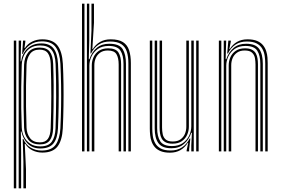

<svg xmlns="http://www.w3.org/2000/svg" viewBox="-20 -820 1522 1040"><path d="M106.8 200V55.2L103 -66.8H106.8Q119.2 -36.2 145.9 -20.4Q172.5 -4.5 205 -4.5Q259.8 -4.5 281.9 -36.6Q304 -68.8 307 -124.5Q310 -187 310.9 -245Q311.8 -303 310.9 -359.5Q310 -416 307.2 -474.5Q304.2 -533.8 281.5 -564.9Q258.8 -596 206.8 -596Q169.5 -596 142 -576.6Q114.5 -557.2 103.2 -528H100L104.8 -600H117.2V-593.5L112.5 -560.2H115.2Q129 -582.2 154.1 -594.6Q179.2 -607 209.2 -607Q265 -607 290.9 -574.2Q316.8 -541.5 320.5 -474.5Q323.2 -420 324 -363Q324.8 -306 323.9 -246.6Q323 -187.2 320.2 -125Q316.8 -58.8 291.2 -26.1Q265.8 6.5 209.5 6.5Q180.5 6.5 155.8 -5.6Q131 -17.8 117.5 -40.5H114.2L120.8 97V200ZM54.8 200V-600H68V200ZM81.2 200V-600H94.5L91.5 -487.8H94.5Q100.5 -531 129.4 -557.9Q158.2 -584.8 203.5 -584.8Q248.2 -584.8 269.8 -557.8Q291.2 -530.8 294.2 -474.2Q297 -417.2 297.8 -360.9Q298.5 -304.5 297.6 -246.1Q296.8 -187.8 294 -124.8Q291.5 -72 270.4 -44.2Q249.2 -16.5 200.2 -15.8Q157.5 -15.2 130.8 -41.4Q104 -67.5 96 -107.5H92.8L94.5 6.8V200ZM198.2 -27Q242.8 -27 260.8 -52.8Q278.8 -78.5 280.8 -123.5Q283.8 -208.2 284.2 -294.1Q284.8 -380 281.2 -473.2Q279.2 -525.2 259.5 -549.5Q239.8 -573.8 197.8 -573.8Q164.8 -573.8 143 -558.9Q121.2 -544 110.1 -520.2Q99 -496.5 97.8 -470.2Q95.8 -407.2 95 -348Q94.2 -288.8 95 -233.8Q95.8 -178.8 97.8 -128.5Q99 -103 110.2 -79.8Q121.5 -56.5 143.4 -41.8Q165.2 -27 198.2 -27ZM196.5 -37.8Q152.8 -37.8 132.4 -64.8Q112 -91.8 110.5 -128Q108.5 -181.5 107.8 -237.8Q107 -294 107.8 -352.2Q108.5 -410.5 110.5 -470Q112 -508.5 132.4 -535.4Q152.8 -562.2 194.8 -562.2Q232.8 -562.2 249.6 -540Q266.5 -517.8 268 -474Q270.2 -414.2 270.6 -357.5Q271 -300.8 270.2 -243.5Q269.5 -186.2 267.8 -125Q266.2 -82 250 -59.9Q233.8 -37.8 196.5 -37.8ZM196.2 -48.8Q225.5 -48.8 239.2 -67.5Q253 -86.2 254.5 -125.5Q257.8 -216.5 257.9 -299Q258 -381.5 254.8 -474Q253.5 -511.8 239.6 -531.5Q225.8 -551.2 194.5 -551.2Q158.8 -551.2 142 -527.1Q125.2 -503 123.8 -470Q121.8 -415.2 121 -357.9Q120.2 -300.5 121 -242.6Q121.8 -184.8 123.8 -128Q125 -95.5 142.5 -72.1Q160 -48.8 196.2 -48.8Z M675.5 0V-475.5Q675.5 -513.8 666.9 -540.5Q658.2 -567.2 636.6 -581.2Q615 -595.2 575.8 -595.2Q540.2 -595.2 514.5 -578.5Q488.8 -561.8 473.2 -530.5H469.8L475.5 -654.8V-800H489V-696L480.2 -554.2H482.8Q498 -579.2 522.5 -593.1Q547 -607 579.2 -607Q622.5 -607 646.1 -591.9Q669.8 -576.8 679.2 -547.9Q688.8 -519 688.8 -477.8V0ZM424.2 0V-800H437.5V0ZM477.2 0V-466Q477.2 -489.5 486.9 -510.6Q496.5 -531.8 516.1 -545Q535.8 -558.2 565.8 -558.2Q607.2 -558.2 621.6 -535.6Q636 -513 636 -471.2V0H622.8V-470.5Q622.8 -505.8 611 -526.1Q599.2 -546.5 564 -546.5Q539.2 -546.5 523 -535.2Q506.8 -524 498.9 -505.9Q491 -487.8 491 -466.8V0ZM450.8 0V-800H463.5V-602.5L461 -499.5H464.5Q477 -538.5 504.5 -561Q532 -583.5 572.5 -583Q626.8 -582.8 644.5 -553.9Q662.2 -525 662.2 -474.8V0H649V-473.2Q649 -520.5 632.4 -545.9Q615.8 -571.2 568.5 -571.2Q533.2 -571.2 510.1 -554.8Q487 -538.2 475.5 -513.6Q464 -489 464 -464.8V0Z M901 7Q871 7 851 -1Q831 -9 819.1 -22.6Q807.2 -36.2 801.2 -53.1Q795.2 -70 793.4 -87.9Q791.5 -105.8 791.5 -122.2V-600H804.8V-124.5Q804.8 -105 807.6 -83.9Q810.5 -62.8 820.4 -44.9Q830.2 -27 850.2 -15.9Q870.2 -4.8 904.5 -4.8Q940.2 -4.8 966 -21.8Q991.8 -38.8 1007.2 -69.5H1011L1004.5 -11.8V0H991L990.8 -5.5L999.5 -45.8H996.8Q981 -20.5 957 -6.8Q933 7 901 7ZM1042.8 0V-600H1056V0ZM914.5 -41.8Q890.8 -41.8 876.8 -49.4Q862.8 -57 855.9 -69.6Q849 -82.2 846.8 -97.8Q844.5 -113.2 844.5 -128.8V-600H857.8V-129.5Q857.8 -110 861.5 -92.6Q865.2 -75.2 877.6 -64.4Q890 -53.5 916.2 -53.5Q941.2 -53.5 957.4 -64.8Q973.5 -76 981.4 -94.2Q989.2 -112.5 989.2 -133.2V-600H1003V-134Q1003 -110.5 993.4 -89.2Q983.8 -68 964.2 -54.9Q944.8 -41.8 914.5 -41.8ZM907.8 -17Q857.5 -17.2 837.8 -44.9Q818 -72.5 818 -125.2V-600H831.2V-126.8Q831.2 -80.5 848.1 -54.6Q865 -28.8 912 -28.8Q947.2 -28.8 970.4 -45.1Q993.5 -61.5 1004.9 -86Q1016.2 -110.5 1016.2 -135.2V-600H1029.5V0H1016.2V-32L1019.5 -100.5H1015.8Q1004.5 -65 977.1 -40.8Q949.8 -16.5 907.8 -17Z M1416.8 0V-475.5Q1416.8 -495.2 1413.9 -516.2Q1411 -537.2 1401.2 -555.1Q1391.5 -573 1371.4 -584.1Q1351.2 -595.2 1317 -595.2Q1281.5 -595.2 1255.9 -578.5Q1230.2 -561.8 1214.8 -530.5H1210.8L1216.8 -600H1230.2V-594L1222.2 -554.2H1224.8Q1239.8 -579.2 1264 -593.1Q1288.2 -607 1320.5 -607Q1352.5 -607 1373 -598.1Q1393.5 -589.2 1405.1 -574.5Q1416.8 -559.8 1422.1 -542.5Q1427.5 -525.2 1428.8 -508.2Q1430 -491.2 1430 -477.8V0ZM1165.5 0V-600H1178.8V0ZM1218.8 0V-466Q1218.8 -489.5 1228.2 -510.6Q1237.8 -531.8 1257.4 -545Q1277 -558.2 1307 -558.2Q1330.8 -558.2 1344.9 -550.6Q1359 -543 1365.9 -530.4Q1372.8 -517.8 1375 -502.2Q1377.2 -486.8 1377.2 -471.2V0H1364V-470.5Q1364 -487.8 1360.9 -505.4Q1357.8 -523 1345.2 -534.8Q1332.8 -546.5 1305.2 -546.5Q1280.5 -546.5 1264.4 -535.2Q1248.2 -524 1240.4 -505.9Q1232.5 -487.8 1232.5 -466.8V0ZM1192 0V-600H1205.2L1202.2 -499.5H1205.8Q1218 -537.2 1245.4 -560.4Q1272.8 -583.5 1313.8 -583Q1364.2 -582.8 1383.9 -555Q1403.5 -527.2 1403.5 -474.8V0H1390.2V-473.2Q1390.2 -519.5 1373.5 -545.4Q1356.8 -571.2 1309.8 -571.2Q1274.2 -571.2 1251.1 -554.9Q1228 -538.5 1216.8 -514Q1205.5 -489.5 1205.5 -464.8V0Z"/></svg>

Font: Big Shoulders Inline Display Thin
Style: Regular
Weight: 400
Version: Version 2.002